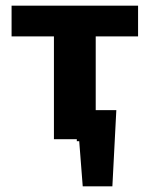

<svg xmlns="http://www.w3.org/2000/svg" viewBox="-20 -493 530 680"><path d="M252 7V-103H392L328 7ZM273 167 252 -103H392L378 167ZM171 0V-473H319V0ZM21 -364V-473H469V-364Z"/></svg>

Font: Ysabeau SC ExtraBold
Style: Regular
Weight: 800
Designer: Christian Thalmann (Catharsis Fonts)
Version: Version 2.001;gftools[0.9.30]; featfreeze: smcp